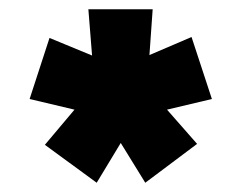

<svg xmlns="http://www.w3.org/2000/svg" viewBox="-20 -757 522 415"><path d="M189 -362 77 -444 141 -520 44 -543 87 -675 179 -637 171 -737H310L303 -638L394 -677L438 -543L341 -520L406 -446L294 -362L241 -448Z"/></svg>

Font: Tomorrow ExtraBold
Style: Regular
Weight: 800
Designer: Tony de Marco, Monica Rizzolli
Foundry: Just in Type
Version: Version 2.002